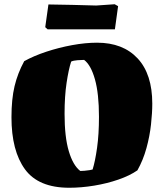

<svg xmlns="http://www.w3.org/2000/svg" viewBox="-20 -872 771 904"><path d="M306 12Q161 12 97.5 -75Q34 -162 34 -320Q34 -405 48.5 -466Q63 -527 94 -584Q139 -609 198 -628.5Q257 -648 319.5 -659.5Q382 -671 437 -671Q559 -671 628 -597Q697 -523 697 -384Q697 -341 691 -286Q685 -231 669.5 -174.5Q654 -118 627 -70Q591 -45 537.5 -26.5Q484 -8 423.5 2Q363 12 306 12ZM358 -67Q365 -67 378 -68Q391 -69 402.5 -71Q414 -73 416 -74Q428 -112 437 -176Q446 -240 446 -322Q446 -431 427 -498.5Q408 -566 376 -590Q365 -590 345 -588.5Q325 -587 315 -582Q303 -545 293.5 -482Q284 -419 284 -336Q284 -227 304 -160Q324 -93 358 -67ZM204 -734 193 -744 208 -851Q264 -850 320.5 -849Q377 -848 433 -846L520 -852L536 -843L521 -734Z"/></svg>

Font: Labrada Black
Style: Regular
Weight: 900
Designer: Mercedes Jáuregui
Foundry: Omnibus-Type Team
Version: Version 1.000; ttfautohint (v1.8.4.7-5d5b)